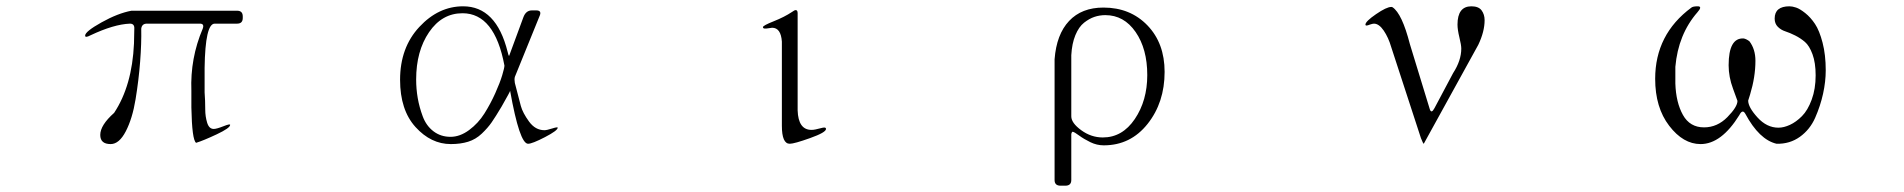

<svg xmlns="http://www.w3.org/2000/svg" viewBox="-20 -444 6040 609"><path d="M331 13Q298 13 298 -16Q298 -47 342 -86Q399 -172 405 -306L406 -353Q407 -369 392 -369Q341 -367 267 -332Q250 -323 250 -331Q250 -344 302 -373Q354 -402 397 -410H732Q750 -410 750 -392V-387Q750 -369 732 -369H661Q631 -369 629 -229V-151Q631 -125 631 -96Q631 -75 637 -55Q643 -35 658 -35Q667 -35 688.5 -43.5Q710 -52 710 -48Q710 -38 667.5 -18Q625 2 602 9Q589 0 587 -103V-156Q583 -259 623 -353Q629 -369 614 -369H446Q430 -369 428 -353Q429 -307 424.5 -248.5Q420 -190 410 -129Q400 -68 379 -27.5Q358 13 331 13Z M1749 -39Q1749 -30 1708.5 -9Q1668 12 1655 12Q1628 12 1598 -156Q1599 -155 1571 -106Q1552 -74 1539.5 -56Q1527 -38 1508 -20Q1489 -2 1465 5.5Q1441 13 1410 13Q1347 13 1298 -41Q1249 -95 1249 -191Q1249 -293 1310 -358.5Q1371 -424 1449 -424Q1554 -424 1590 -280Q1593 -266 1595 -267L1640 -389Q1648 -411 1667 -411H1681Q1700 -411 1691 -392L1613 -200Q1611 -192 1613 -181L1632 -108Q1638 -86 1658 -58.5Q1678 -31 1707 -31Q1714 -31 1731.5 -36.5Q1749 -42 1749 -39ZM1300 -192Q1300 -162 1305 -133Q1310 -104 1321 -74.5Q1332 -45 1355 -27.5Q1378 -10 1409 -10Q1439 -10 1468 -31.5Q1497 -53 1516.5 -84Q1536 -115 1551 -148.5Q1566 -182 1573 -205.5Q1580 -229 1580 -236Q1549 -402 1447 -402Q1382 -402 1341 -342Q1300 -282 1300 -192Z M2485 12Q2460 12 2460 -45V-312Q2457 -356 2429 -356Q2427 -356 2418.5 -354.5Q2410 -353 2405 -353.5Q2400 -354 2400 -358Q2400 -363 2434 -376.5Q2468 -390 2492 -406Q2500 -412 2504 -412Q2510 -412 2510 -402V-94Q2512 -32 2554 -32Q2560 -32 2567 -33.5Q2574 -35 2579.5 -36.5Q2585 -38 2590 -39Q2595 -40 2597.5 -39Q2600 -38 2600 -35Q2600 -24 2549.5 -6Q2499 12 2485 12Z M3674 -216Q3674 -119 3620 -51Q3566 17 3481 17Q3459 17 3438.5 7Q3418 -3 3403 -14Q3388 -25 3383 -26Q3380 -27 3378 -19V127Q3378 145 3359 145H3344Q3325 145 3325 127V-256Q3331 -335 3371 -377.5Q3411 -420 3480 -420Q3565 -420 3619.5 -363.5Q3674 -307 3674 -216ZM3478 -8Q3540 -8 3579.5 -66.5Q3619 -125 3619 -206Q3619 -289 3582 -342.5Q3545 -396 3486 -396Q3468 -396 3451.5 -390.5Q3435 -385 3418.5 -372Q3402 -359 3391 -332.5Q3380 -306 3378 -269V-75Q3378 -54 3409.5 -31Q3441 -8 3478 -8Z M4647 -424Q4670 -424 4679.5 -411Q4689 -398 4689 -380Q4689 -344 4669 -302L4496 12Q4494 12 4487 -6L4393 -294Q4384 -325 4369 -347Q4354 -369 4338 -369Q4334 -369 4325 -366Q4311 -360 4311 -366Q4311 -376 4344.5 -399Q4378 -422 4393 -422Q4395 -422 4397 -421Q4427 -401 4452 -304L4515 -98Q4520 -82 4530 -101L4589 -212Q4615 -252 4615 -290Q4615 -301 4609 -325.5Q4603 -350 4603 -366Q4603 -424 4647 -424Z M5656 -424Q5665 -424 5677 -420Q5689 -416 5706 -402.5Q5723 -389 5737 -368Q5751 -347 5761 -308.5Q5771 -270 5771 -221Q5771 -185 5762.5 -146.5Q5754 -108 5737.5 -70.5Q5721 -33 5689 -10Q5657 13 5615 12Q5560 -1 5516 -83Q5507 -99 5497 -79Q5440 13 5374 13Q5319 13 5274.5 -45Q5230 -103 5230 -194Q5230 -335 5345 -420Q5350 -424 5365 -424Q5381 -424 5364 -405Q5303 -335 5294 -232V-179Q5296 -119 5318 -79.5Q5340 -40 5385 -40Q5427 -40 5459 -72.5Q5491 -105 5491 -124Q5491 -125 5477 -162.5Q5463 -200 5463 -237Q5463 -325 5511 -322Q5520 -320 5529 -313Q5548 -288 5548 -251Q5548 -200 5531 -144L5525 -125Q5525 -104 5554.5 -71.5Q5584 -39 5621 -39Q5638 -39 5657.5 -48Q5677 -57 5695.5 -75.5Q5714 -94 5726.5 -128Q5739 -162 5739 -205Q5739 -245 5729 -272Q5719 -299 5705 -311Q5691 -323 5674 -331.5Q5657 -340 5643 -344.5Q5629 -349 5619 -359Q5609 -369 5609 -385Q5609 -424 5656 -424Z"/></svg>

Font: cwTeXMing
Style: Medium
Weight: 500
Version: Version 1.17